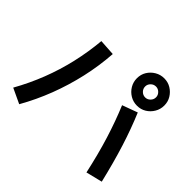

<svg xmlns="http://www.w3.org/2000/svg" viewBox="-192 -1100 1383 1383"><g transform="rotate(45 500.0 -408.0)"><path d="M840 30Q806 -125 766.5 -252Q727 -379 679 -494L796 -537Q845 -421 886 -291Q927 -161 965 -1ZM35 -29Q95 -136 138.5 -248Q182 -360 209 -477Q236 -594 247 -715L371 -707Q362 -578 333.5 -452Q305 -326 259 -206Q213 -86 150 25ZM757 -567Q719 -567 687 -586Q655 -605 636 -637Q617 -669 617 -707Q617 -746 636 -777Q655 -808 687 -827Q719 -846 757 -846Q796 -846 827 -827Q858 -808 877 -777Q896 -746 896 -707Q896 -669 877 -637Q858 -605 827 -586Q796 -567 757 -567ZM757 -651Q779 -651 795.5 -667.5Q812 -684 812 -707Q812 -729 795.5 -745.5Q779 -762 757 -762Q734 -762 717.5 -745.5Q701 -729 701 -707Q701 -684 717.5 -667.5Q734 -651 757 -651Z"/></g></svg>

Font: M PLUS 1 Code SemiBold
Style: Regular
Weight: 600
Designer: Coji Morishita
Foundry: UNDERFOREST DESIGN
Version: Version 1.005